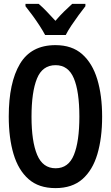

<svg xmlns="http://www.w3.org/2000/svg" viewBox="-20 -958 570 987"><path d="M265 9Q179 9 126.5 -37.5Q74 -84 49.5 -166.5Q25 -249 25 -359Q25 -533 82.5 -629.5Q140 -726 265 -726Q350 -726 402.5 -679.5Q455 -633 480 -550.5Q505 -468 505 -358Q505 -248 480.5 -165.5Q456 -83 403.5 -37Q351 9 265 9ZM266 -93Q332 -93 360 -162Q388 -231 388 -358Q388 -488 359.5 -555.5Q331 -623 266 -623Q198 -623 170 -554Q142 -485 142 -358Q142 -231 171 -162Q200 -93 266 -93ZM212 -778Q201 -799 183.5 -826Q166 -853 146.5 -879.5Q127 -906 111 -926V-938H179Q198 -922 220 -899Q242 -876 265 -851Q289 -879 309 -898.5Q329 -918 351 -938H419V-926Q404 -907 384.5 -880.5Q365 -854 347 -827Q329 -800 318 -778Z"/></svg>

Font: Noto Sans Mono Condensed SemiBold
Style: Regular
Weight: 600
Width: 3
Designer: Monotype Design Team
Foundry: Monotype Imaging Inc.
Version: Version 2.014